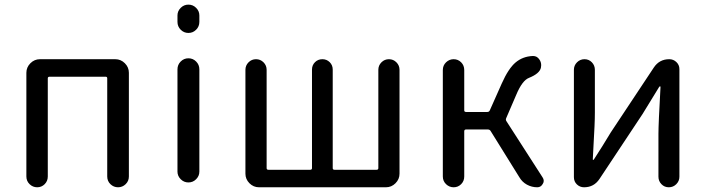

<svg xmlns="http://www.w3.org/2000/svg" viewBox="-20 -794 2992 814"><path d="M91.8 -45.9V-485.4Q91.8 -508.8 108.9 -525.9Q126 -543 149.4 -543H468.8Q492.2 -543 509.3 -525.9Q526.4 -508.8 526.4 -485.4V-45.9Q526.4 -26.4 512.7 -13.2Q499 0 480.5 0Q461.9 0 448.2 -13.2Q434.6 -26.4 434.6 -45.9V-461.9Q434.6 -468.8 427.7 -468.8H190.4Q182.6 -468.8 182.6 -461.9V-45.9Q182.6 -26.4 169.4 -13.2Q156.2 0 137.7 0Q119.1 0 105.5 -13.2Q91.8 -26.4 91.8 -45.9Z M732.4 -701.2V-728.5Q732.4 -747.1 746.1 -760.7Q759.8 -774.4 778.8 -774.4Q797.9 -774.4 811.5 -760.7Q825.2 -747.1 825.2 -728.5V-701.2Q825.2 -681.6 811.5 -668Q797.9 -654.3 778.8 -654.3Q759.8 -654.3 746.1 -668Q732.4 -681.6 732.4 -701.2ZM732.4 -66.4V-500Q732.4 -519.5 746.1 -533.2Q759.8 -546.9 778.8 -546.9Q797.9 -546.9 811.5 -533.2Q825.2 -519.5 825.2 -500V-66.4Q825.2 -47.9 811.5 -34.2Q797.9 -20.5 778.8 -20.5Q759.8 -20.5 746.1 -34.2Q732.4 -47.9 732.4 -66.4Z M1078.1 0Q1054.7 0 1037.6 -17.1Q1020.5 -34.2 1020.5 -57.6V-498Q1020.5 -516.6 1033.7 -529.8Q1046.9 -543 1065.4 -543Q1084 -543 1097.2 -529.8Q1110.4 -516.6 1110.4 -498V-81.1Q1110.4 -74.2 1118.2 -74.2H1294.9Q1302.7 -74.2 1302.7 -81.1V-499Q1302.7 -517.6 1315.4 -530.3Q1328.1 -543 1346.7 -543Q1365.2 -543 1377.9 -530.3Q1390.6 -517.6 1390.6 -499V-81.1Q1390.6 -74.2 1398.4 -74.2H1576.2Q1584 -74.2 1584 -81.1V-498Q1584 -516.6 1597.2 -529.8Q1610.4 -543 1628.9 -543Q1647.5 -543 1660.6 -529.8Q1673.8 -516.6 1673.8 -498V-57.6Q1673.8 -34.2 1656.7 -17.1Q1639.6 0 1616.2 0Z M2126 -293Q2123 -286.1 2127 -280.3L2280.3 -42Q2285.2 -35.2 2285.2 -27.3Q2285.2 -20.5 2281.2 -14.6Q2273.4 0 2257.8 0Q2234.4 0 2213.9 -11.2Q2193.4 -22.5 2181.6 -43L2059.6 -239.3Q2055.7 -245.1 2047.9 -245.1H1956.1Q1948.2 -245.1 1948.2 -237.3V-45.9Q1948.2 -26.4 1935.1 -13.2Q1921.9 0 1903.3 0Q1884.8 0 1871.1 -13.2Q1857.4 -26.4 1857.4 -45.9V-497.1Q1857.4 -516.6 1871.1 -529.8Q1884.8 -543 1903.3 -543Q1921.9 -543 1935.1 -529.8Q1948.2 -516.6 1948.2 -497.1V-326.2Q1948.2 -319.3 1956.1 -319.3H2045.9Q2053.7 -319.3 2056.6 -326.2L2107.4 -440.4Q2135.7 -503.9 2166 -529.3Q2196.3 -554.7 2238.3 -556.6Q2239.3 -556.6 2240.2 -556.6Q2256.8 -556.6 2266.6 -542Q2274.4 -531.2 2274.4 -517.6Q2274.4 -512.7 2273.4 -507.8Q2268.6 -482.4 2222.7 -463.9Q2194.3 -453.1 2168.9 -392.6Z M2456.1 0Q2438.5 0 2425.8 -12.2Q2413.1 -24.4 2413.1 -43V-498Q2413.1 -516.6 2426.3 -529.8Q2439.5 -543 2458 -543Q2476.6 -543 2489.3 -529.8Q2502 -516.6 2502 -498V-316.4Q2502 -291 2500.5 -258.3Q2499 -225.6 2496.6 -184.1Q2494.1 -142.6 2493.2 -118.2Q2493.2 -116.2 2495.1 -116.2Q2497.1 -116.2 2498 -118.2Q2534.2 -173.8 2569.3 -232.4L2752 -507.8Q2775.4 -543 2817.4 -543Q2835 -543 2847.7 -530.8Q2860.4 -518.6 2860.4 -501V-44.9Q2860.4 -26.4 2847.2 -13.2Q2834 0 2815.4 0Q2796.9 0 2784.2 -13.2Q2771.5 -26.4 2771.5 -44.9V-226.6Q2771.5 -268.6 2780.3 -425.8Q2780.3 -427.7 2778.3 -427.7Q2776.4 -427.7 2775.4 -426.8Q2718.8 -335 2704.1 -310.5L2521.5 -35.2Q2498 0 2456.1 0Z"/></svg>

Font: Gen Jyuu Gothic P Regular
Style: Regular
Weight: 400
Designer: [Source Han Sans]
Ryoko NISHIZUKA  (kana & ideographs); Paul D. Hunt (Latin, Greek & Cyrillic); Wenlong ZHANG  (bopomofo
Version: Version 1.002.20150607